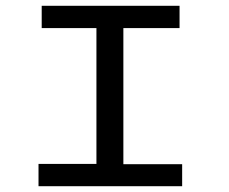

<svg xmlns="http://www.w3.org/2000/svg" viewBox="-20 -643 790 663"><path d="M113 0V-77H313V-546H124V-623H600V-546H406V-76H609V0Z"/></svg>

Font: Inconsolata ExtraExpanded Medium
Style: Regular
Weight: 500
Width: 8
Monospace: yes
Designer: Raph Levien, Cyreal, Brenton Simpson
Foundry: Raph Levien, Cyreal, Google
Version: Version 3.001; ttfautohint (v1.8.2.53-6de2)